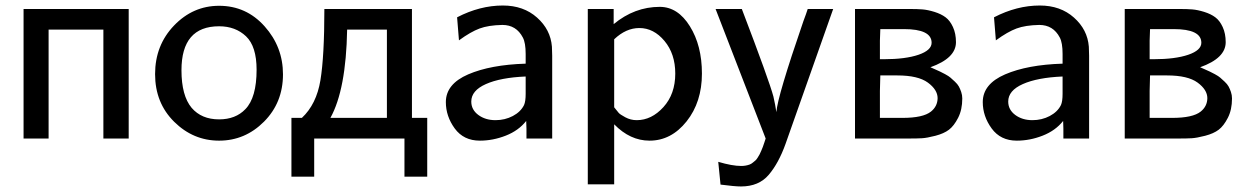

<svg xmlns="http://www.w3.org/2000/svg" viewBox="-20 -505 4547 700"><path d="M65.9 0V-472.2H449.2V0H356.9V-397H157.2V0Z M778.8 -483.9Q877.9 -483.9 944.8 -408.9Q1011.7 -334 1011.7 -233.9Q1011.7 -130.9 942.6 -61.5Q873.5 7.8 778.8 7.8Q684.6 7.8 615 -61Q545.4 -129.9 545.4 -234.9Q545.4 -339.8 614.5 -411.9Q683.6 -483.9 778.8 -483.9ZM641.6 -249Q641.6 -156.2 678.7 -111.8Q714.8 -69.8 778.8 -69.8Q838.9 -69.8 874.5 -106.9Q915.5 -148.9 915.5 -251Q915.5 -335.9 877 -372.6Q838.4 -409.2 778.8 -409.2Q641.6 -409.2 641.6 -249Z M1042.5 -75.2H1080.6Q1133.8 -125 1148.2 -212.4Q1162.6 -299.8 1162.6 -472.2H1481.9V-75.2H1537.6V139.2H1454.6V0H1125.5V139.2H1042.5ZM1184.6 -75.2H1390.6V-397H1245.6Q1241.7 -178.2 1184.6 -75.2Z M1605.5 -132.8Q1605.5 -198.7 1687 -233.9Q1768.6 -269 1896.5 -272.9V-308.1Q1896.5 -349.1 1886.2 -368.2Q1862.3 -414.1 1811.5 -414.1Q1760.7 -413.1 1728.5 -401.1Q1696.3 -389.2 1653.3 -357.9L1646.5 -441.9Q1729.5 -484.9 1813.5 -484.9Q1888.7 -484.9 1938 -440.9Q1987.3 -397 1992.2 -335L1993.2 -301.8V0H1899.4V-36.1L1898.4 -64Q1870.6 -28.8 1824 -10.5Q1777.3 7.8 1729.5 7.8Q1670.4 7.8 1637.9 -36.6Q1605.5 -81.1 1605.5 -132.8ZM1698.2 -134.8Q1698.2 -105 1723.9 -85.9Q1749.5 -66.9 1786.6 -66.9Q1820.8 -66.9 1849.6 -82Q1878.4 -97.2 1890.6 -122.1Q1896.5 -135.3 1896.5 -163.1V-226.1Q1804.7 -222.2 1751.5 -198.5Q1698.2 -174.8 1698.2 -134.8Z M2123 167V-472.2H2217.3V-417Q2293.5 -480 2385.3 -480Q2451.2 -480 2495.1 -409.4Q2539.1 -338.9 2539.1 -236.8Q2539.1 -132.8 2483.2 -62.5Q2427.2 7.8 2348.1 7.8Q2277.3 7.8 2219.2 -51.8V167ZM2219.2 -113.8Q2230.5 -99.6 2235.4 -93.8Q2240.2 -87.9 2259.8 -77.4Q2279.3 -66.9 2301.3 -66.9Q2355.5 -66.9 2398.7 -114.5Q2441.9 -162.1 2441.9 -236.8Q2441.9 -308.6 2402.6 -355.7Q2363.3 -402.8 2311 -402.8Q2262.2 -402.8 2219.2 -361.8Z M2588.9 -472.2H2684.6Q2784.7 -210 2799.8 -152.8Q2806.6 -123 2810.5 -96.2Q2814.5 -153.3 2908.7 -426.8Q2919.9 -456.5 2924.8 -472.2H3017.6L2843.8 20Q2818.8 89.8 2782.7 132.3Q2746.6 174.8 2681.6 174.8Q2658.7 174.8 2606.9 168L2598.6 85Q2649.4 100.1 2682.6 100.1Q2691.4 100.1 2699 98.6Q2706.5 97.2 2712.6 95Q2718.8 92.8 2724.6 87.9Q2730.5 83 2734.1 80.1Q2737.8 77.1 2742.7 69.1Q2747.6 61 2749.5 57.6Q2751.5 54.2 2755.6 44.2Q2759.8 34.2 2761.2 30.5Q2762.7 26.9 2766.6 14.9Q2770.5 2.9 2771.5 0Z M3097.2 0V-472.2H3299.3Q3324.2 -472.2 3343.3 -470.7Q3362.3 -469.2 3386.7 -461.7Q3411.1 -454.1 3427.2 -442.1Q3443.4 -430.2 3454.3 -406.5Q3465.3 -382.8 3465.3 -351.1Q3465.3 -293 3372.1 -259.8Q3373 -259.8 3387.7 -252.9Q3402.3 -246.1 3407.2 -244.1Q3412.1 -242.2 3425.8 -234.6Q3439.5 -227.1 3445.3 -221.9Q3451.2 -216.8 3461.2 -207.5Q3471.2 -198.2 3475.8 -189.7Q3480.5 -181.2 3484.4 -169.7Q3488.3 -158.2 3488.3 -146Q3488.3 -105 3473.1 -75.4Q3458 -45.9 3439.7 -32Q3421.4 -18.1 3390.4 -10Q3359.4 -2 3341.3 -1Q3323.2 0 3296.4 0ZM3188 -75.2H3270Q3345.2 -75.2 3374 -98.1Q3397.9 -117.2 3398.4 -147Q3398.4 -177.7 3362.8 -203.9Q3327.1 -230 3251.5 -230H3189.5L3188 -173.8ZM3188 -289.1H3202.1Q3281.2 -289.1 3328.9 -305.4Q3376.5 -321.8 3376.5 -349.1Q3376.5 -398.9 3275.4 -398.9H3189.5L3188 -356.9Z M3563 -132.8Q3563 -198.7 3644.5 -233.9Q3726.1 -269 3854 -272.9V-308.1Q3854 -349.1 3843.8 -368.2Q3819.8 -414.1 3769 -414.1Q3718.3 -413.1 3686 -401.1Q3653.8 -389.2 3610.8 -357.9L3604 -441.9Q3687 -484.9 3771 -484.9Q3846.2 -484.9 3895.5 -440.9Q3944.8 -397 3949.7 -335L3950.7 -301.8V0H3856.9V-36.1L3856 -64Q3828.1 -28.8 3781.5 -10.5Q3734.9 7.8 3687 7.8Q3627.9 7.8 3595.5 -36.6Q3563 -81.1 3563 -132.8ZM3655.8 -134.8Q3655.8 -105 3681.4 -85.9Q3707 -66.9 3744.1 -66.9Q3778.3 -66.9 3807.1 -82Q3835.9 -97.2 3848.1 -122.1Q3854 -135.3 3854 -163.1V-226.1Q3762.2 -222.2 3709 -198.5Q3655.8 -174.8 3655.8 -134.8Z M4080.6 0V-472.2H4282.7Q4307.6 -472.2 4326.7 -470.7Q4345.7 -469.2 4370.1 -461.7Q4394.5 -454.1 4410.6 -442.1Q4426.8 -430.2 4437.7 -406.5Q4448.7 -382.8 4448.7 -351.1Q4448.7 -293 4355.5 -259.8Q4356.4 -259.8 4371.1 -252.9Q4385.7 -246.1 4390.6 -244.1Q4395.5 -242.2 4409.2 -234.6Q4422.9 -227.1 4428.7 -221.9Q4434.6 -216.8 4444.6 -207.5Q4454.6 -198.2 4459.2 -189.7Q4463.9 -181.2 4467.8 -169.7Q4471.7 -158.2 4471.7 -146Q4471.7 -105 4456.5 -75.4Q4441.4 -45.9 4423.1 -32Q4404.8 -18.1 4373.8 -10Q4342.8 -2 4324.7 -1Q4306.6 0 4279.8 0ZM4171.4 -75.2H4253.4Q4328.6 -75.2 4357.4 -98.1Q4381.3 -117.2 4381.8 -147Q4381.8 -177.7 4346.2 -203.9Q4310.5 -230 4234.9 -230H4172.9L4171.4 -173.8ZM4171.4 -289.1H4185.5Q4264.6 -289.1 4312.3 -305.4Q4359.9 -321.8 4359.9 -349.1Q4359.9 -398.9 4258.8 -398.9H4172.9L4171.4 -356.9Z"/></svg>

Font: CMU Bright
Style: SemiBold
Weight: 600
Version: Version 0.7.0